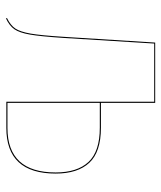

<svg xmlns="http://www.w3.org/2000/svg" viewBox="34 -591 559 667"><g transform="rotate(90 313.5 -257.5)"><path d="M423.8 -328.6Q507.8 -328.6 545.4 -288.3Q583 -248 583 -171.4Q583 0 424.3 0H333.5V-513.7H131.3L111.8 -198.7Q106.4 -118.2 100.1 -82Q93.8 -45.9 81.8 -28.3Q69.8 -10.7 43.5 1.5L43 -2.4Q67.9 -14.6 79.1 -31.2Q90.3 -47.9 96.7 -84.2Q103 -120.6 107.9 -198.7L127.9 -517.1H337.4V-328.6ZM424.3 -3.9Q579.1 -3.9 579.1 -171.4Q579.1 -246.1 542.7 -285.4Q506.3 -324.7 423.8 -324.7H337.4V-3.9Z"/></g></svg>

Font: Fira Sans Compressed Four
Style: Regular
Weight: 100
Width: 1
Designer: Carrois Corporate & Edenspiekermann AG
Foundry: Carrois Corporate GbR & Edenspiekermann AG
Version: Version 4.203;PS 004.203;hotconv 1.0.88;makeotf.lib2.5.64775